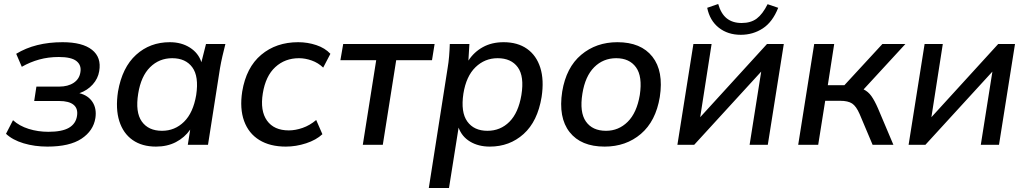

<svg xmlns="http://www.w3.org/2000/svg" viewBox="-20 -724 5131 960"><path d="M217 9Q153 9 98 -7.5Q43 -24 10 -55L45 -123Q77 -94 123.5 -79.5Q170 -65 222 -65Q290 -65 324.5 -85Q359 -105 365 -144Q371 -181 348 -200Q325 -219 276 -219H151L162 -291H276Q320 -291 348.5 -310Q377 -329 382 -363Q388 -398 362.5 -418.5Q337 -439 274 -439Q222 -439 176.5 -426.5Q131 -414 89 -390L61 -455Q156 -513 293 -513Q392 -513 440 -475Q488 -437 476 -368Q470 -331 443.5 -301.5Q417 -272 377 -258Q421 -247 442.5 -214Q464 -181 457 -134Q447 -70 387.5 -30.5Q328 9 217 9Z M557 0ZM760 9Q690 9 643 -24Q596 -57 576.5 -118.5Q557 -180 570 -266Q591 -387 660.5 -450Q730 -513 829 -513Q887 -513 929.5 -486Q972 -459 987 -413L1010 -504H1107Q1099 -473 1092 -442.5Q1085 -412 1080 -383L1020 0H919L931 -76Q903 -36 859.5 -13.5Q816 9 760 9ZM790 -70Q854 -70 900 -115Q946 -160 961 -249Q975 -342 941.5 -387.5Q908 -433 841 -433Q776 -433 730.5 -388Q685 -343 671 -256Q656 -163 689 -116.5Q722 -70 790 -70Z M1178 0ZM1409 9Q1330 9 1276.5 -24Q1223 -57 1200.5 -119Q1178 -181 1191 -266Q1211 -387 1286 -450Q1361 -513 1471 -513Q1518 -513 1561.5 -498.5Q1605 -484 1632 -455L1596 -386Q1571 -410 1538.5 -421.5Q1506 -433 1475 -433Q1405 -433 1356.5 -388.5Q1308 -344 1294 -257Q1280 -170 1315 -121Q1350 -72 1424 -72Q1457 -72 1493 -84.5Q1529 -97 1561 -124L1592 -53Q1561 -24 1510.5 -7.5Q1460 9 1409 9Z M1794 0 1861 -423H1682L1696 -504H2153L2140 -423H1961L1894 0Z M2124 0ZM2124 216 2218 -383Q2223 -412 2225.5 -442.5Q2228 -473 2229 -504H2327L2322 -421Q2350 -464 2394.5 -488.5Q2439 -513 2498 -513Q2568 -513 2615 -480Q2662 -447 2681.5 -385.5Q2701 -324 2688 -239Q2668 -117 2598 -54Q2528 9 2429 9Q2372 9 2330.5 -16Q2289 -41 2273 -86L2225 216ZM2417 -70Q2482 -70 2527 -115Q2572 -160 2587 -249Q2602 -342 2569 -387.5Q2536 -433 2468 -433Q2404 -433 2357.5 -388Q2311 -343 2297 -256Q2283 -163 2316.5 -116.5Q2350 -70 2417 -70Z M2771 0ZM3003 9Q2885 9 2828 -63.5Q2771 -136 2791 -266Q2811 -387 2886 -450Q2961 -513 3067 -513Q3185 -513 3242 -440.5Q3299 -368 3279 -239Q3259 -118 3184.5 -54.5Q3110 9 3003 9ZM3010 -70Q3073 -70 3118.5 -115Q3164 -160 3179 -249Q3193 -342 3160 -387.5Q3127 -433 3061 -433Q2996 -433 2951 -388Q2906 -343 2892 -256Q2877 -163 2909.5 -116.5Q2942 -70 3010 -70Z M3367 0ZM3367 0 3447 -504H3538L3481 -138L3815 -504H3899L3819 0H3728L3786 -366L3451 0ZM3684 -550Q3619 -550 3574 -585.5Q3529 -621 3516 -685L3571 -704Q3585 -655 3614 -632Q3643 -609 3688 -609Q3734 -609 3763.5 -631Q3793 -653 3818 -703L3871 -685Q3843 -614 3794 -582Q3745 -550 3684 -550Z M3971 0 4051 -504H4151L4119 -298H4202L4392 -504H4507L4298 -277Q4321 -266 4337 -243.5Q4353 -221 4370 -182L4447 0H4343L4278 -154Q4261 -193 4240.5 -206.5Q4220 -220 4181 -220H4106L4071 0Z M4523 0 4603 -504H4694L4637 -138L4971 -504H5055L4975 0H4884L4942 -366L4607 0Z"/></svg>

Font: Winston Medium
Style: Italic
Weight: 500
Italic angle: -9°
Designer: Original fonts by Vernon Adams / Changes by Cristiano Sobral
Foundry: Original fonts by Vernon Adams / Changes by Cristiano Sobral
Version: Version 2.503;July 17, 2020;FontCreator 13.0.0.2655 64-bit